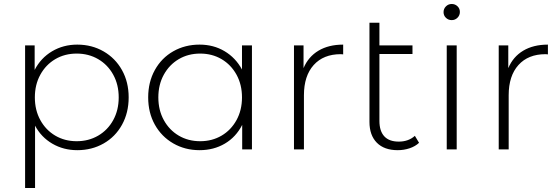

<svg xmlns="http://www.w3.org/2000/svg" viewBox="-20 -750 2812 964"><path d="M626 -261Q626 -184 592.5 -123.5Q559 -63 500 -29.5Q441 4 368 4Q299 4 243 -28.5Q187 -61 156 -119V194H106V-522H154V-399Q185 -459 241.5 -492.5Q298 -526 368 -526Q441 -526 500 -492Q559 -458 592.5 -398Q626 -338 626 -261ZM576 -261Q576 -325 548.5 -375Q521 -425 473 -453Q425 -481 365 -481Q305 -481 257.5 -453Q210 -425 182.5 -375Q155 -325 155 -261Q155 -197 182.5 -147Q210 -97 257.5 -69Q305 -41 365 -41Q425 -41 473 -69Q521 -97 548.5 -147Q576 -197 576 -261Z M1245 -522V0H1196V-123Q1165 -62 1109 -29Q1053 4 982 4Q909 4 850 -30Q791 -64 757.5 -124Q724 -184 724 -261Q724 -338 757.5 -398.5Q791 -459 850 -492.5Q909 -526 982 -526Q1052 -526 1107.5 -493Q1163 -460 1195 -401V-522ZM1195 -261Q1195 -325 1167.5 -375Q1140 -425 1092.5 -453Q1045 -481 985 -481Q925 -481 877.5 -453Q830 -425 802.5 -375Q775 -325 775 -261Q775 -197 802.5 -147Q830 -97 877.5 -69Q925 -41 985 -41Q1045 -41 1092.5 -69Q1140 -97 1167.5 -147Q1195 -197 1195 -261Z M1703 -526V-477L1691 -478Q1604 -478 1555 -423.5Q1506 -369 1506 -272V0H1456V-522H1504V-408Q1528 -465 1579 -495.5Q1630 -526 1703 -526Z M2084 -33Q2065 -15 2036.5 -5.5Q2008 4 1977 4Q1909 4 1872 -33.5Q1835 -71 1835 -138V-636H1885V-522H2051V-479H1885V-143Q1885 -92 1909.5 -65.5Q1934 -39 1982 -39Q2031 -39 2063 -68Z M2223 -522H2273V0H2223ZM2207 -689Q2207 -706 2219 -718Q2231 -730 2248 -730Q2265 -730 2277 -718.5Q2289 -707 2289 -690Q2289 -673 2277 -661Q2265 -649 2248 -649Q2231 -649 2219 -660.5Q2207 -672 2207 -689Z M2731 -526V-477L2719 -478Q2632 -478 2583 -423.5Q2534 -369 2534 -272V0H2484V-522H2532V-408Q2556 -465 2607 -495.5Q2658 -526 2731 -526Z"/></svg>

Font: Montserrat Alternates Light
Style: Regular
Weight: 300
Designer: Julieta Ulanovsky
Foundry: Julieta Ulanovsky
Version: Version 7.200